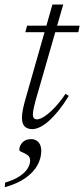

<svg xmlns="http://www.w3.org/2000/svg" viewBox="-40 -546 362 826"><path d="M69 -407.5 76.5 -435.5H302.5L297 -407.5ZM113 -113Q109.5 -99.5 106.8 -88.2Q104 -77 102.8 -68.8Q101.5 -60.5 101.5 -54.5Q101.5 -42.5 106 -37.5Q110.5 -32.5 119 -32.5Q132 -32.5 151.8 -45.5Q171.5 -58.5 195 -83Q218.5 -107.5 242 -142.5L256 -133.5Q233.5 -97 211.8 -70Q190 -43 170 -25.5Q150 -8 132 0.8Q114 9.5 98.5 9.5Q78 9.5 66.2 -2Q54.5 -13.5 54.5 -40Q54.5 -53 57.5 -69.8Q60.5 -86.5 66.5 -109L185.5 -526.5H232ZM43 98Q43 82 56.2 67.2Q69.5 52.5 94.5 52.5Q113 52.5 125.2 65.5Q137.5 78.5 137.5 103.5Q137.5 135 120.8 165.2Q104 195.5 69.2 220Q34.5 244.5 -19.5 259.5L-18 239.5Q19 228.5 42.8 213.2Q66.5 198 78 180.2Q89.5 162.5 89.5 145Q89.5 128.5 78 120.8Q66.5 113 54.8 108.5Q43 104 43 98Z"/></svg>

Font: Newsreader 24pt Light
Style: Italic
Weight: 300
Italic angle: -17°
Designer: Hugues Gentile
Foundry: Production Type
Version: Version 1.003